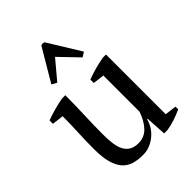

<svg xmlns="http://www.w3.org/2000/svg" viewBox="-230 -909 1034 1034"><g transform="rotate(-45 287.0 -392.0)"><path d="M17 0ZM77 -198Q77 -261 80 -321.5Q83 -382 83 -442L17 -450V-476Q49 -488 82.5 -497Q116 -506 148 -512H173Q173 -437 170 -363Q167 -289 167 -216Q167 -177 171.5 -146Q176 -115 187.5 -94Q199 -73 219 -61.5Q239 -50 270 -50Q315 -50 345.5 -82.5Q376 -115 393 -167V-442L328 -450V-476Q359 -488 392.5 -497Q426 -506 458 -512H483V-57L549 -49V-28Q520 -15 490.5 -5Q461 5 429 10H404L397 -109H393Q388 -88 375.5 -66.5Q363 -45 343 -27.5Q323 -10 297.5 1Q272 12 242 12Q202 12 171.5 2.5Q141 -7 120 -31Q99 -55 88 -95.5Q77 -136 77 -198ZM190 -590 161 -606 271 -792Q276 -795 283.5 -795.5Q291 -796 296 -792L410 -607L383 -590L280 -697Z"/></g></svg>

Font: PT Serif
Style: Regular
Weight: 400
Designer: A.Korolkova, O.Umpeleva, V.Yefimov
Foundry: ParaType Ltd
Version: Version 1.000W OFL; ttfautohint (v1.6)